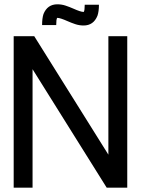

<svg xmlns="http://www.w3.org/2000/svg" viewBox="-20 -864 648 884"><path d="M479 -697.3H565.9V0H471.2L129.9 -545.4V0H43V-697.3H137.7L479 -151.9ZM364.7 -746.6Q345.2 -746.6 326.9 -752.7Q308.6 -758.8 291 -766.6Q257.3 -781.7 244.1 -781.7H243.2Q238.8 -775.4 238.8 -748.5H173.8Q173.8 -779.8 180.2 -799.3Q198.2 -844.2 244.1 -844.2Q263.7 -844.2 282 -838.1Q300.3 -832 317.9 -824.2Q351.6 -809.1 364.7 -809.1H365.7Q370.1 -815.4 370.1 -842.3H435.5Q435.5 -811 428.7 -791.5Q410.6 -746.6 364.7 -746.6Z"/></svg>

Font: Qaz
Style: Regular
Weight: 400
Designer: GGBotNet
Foundry: f0n7
Version: 0.70